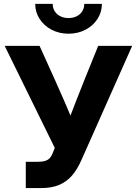

<svg xmlns="http://www.w3.org/2000/svg" viewBox="-20 -962 700 982"><path d="M111.9 -134.4H170.2Q194.8 -134.4 210.1 -138.9Q225.3 -143.5 234.1 -152.8Q243 -162.1 249.1 -177.8L260.1 -205.6L3.9 -727.5H182.3L262.5 -550Q303.6 -459.2 368.8 -304.7H315Q373.5 -458.1 410.5 -550L482.2 -727.5H656L396.2 -142.8Q374.2 -93.6 347 -62.6Q319.7 -31.7 281.5 -15.9Q243.4 0 190.1 0H111.9ZM160.1 -942.1H249.5Q249.5 -921 259.9 -904.5Q270.2 -888.1 288.6 -878.9Q306.9 -869.7 330.6 -869.7Q353.9 -869.7 372.3 -878.9Q390.6 -888.1 400.8 -904.5Q411 -921 411 -942.1H501.1Q501.1 -900.1 478.6 -865.1Q456.1 -830.2 417.1 -809.9Q378.2 -789.6 330.6 -789.6Q282.9 -789.6 244 -809.9Q205.1 -830.2 182.6 -865.1Q160.1 -900.1 160.1 -942.1Z"/></svg>

Font: Intratopia Thin
Style: Regular
Weight: 100
Designer: Rasmus Andersson
Foundry: rsms
Version: Version 3.000;Glyphs 3.2.3 (3260)